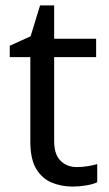

<svg xmlns="http://www.w3.org/2000/svg" viewBox="-20 -679 401 709"><path d="M264 -62Q284 -62 305 -65.5Q326 -69 339 -73V-6Q325 1 299 5.5Q273 10 249 10Q207 10 171.5 -4.5Q136 -19 114 -55Q92 -91 92 -156V-468H16V-510L93 -545L128 -659H180V-536H335V-468H180V-158Q180 -109 203.5 -85.5Q227 -62 264 -62Z"/></svg>

Font: Noto Sans Test
Style: Regular
Weight: 400
Version: Version 1.002; ttfautohint (v1.8.4.7-5d5b)